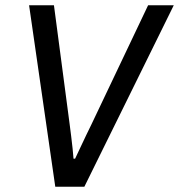

<svg xmlns="http://www.w3.org/2000/svg" viewBox="-20 -706 677 726"><path d="M189 0 90 -686H184L243 -239Q246 -217 249 -192Q252 -167 254.5 -144.5Q257 -122 258 -106H264Q273 -125 284 -148.5Q295 -172 306 -195Q317 -218 325 -234L540 -686H637L299 0Z"/></svg>

Font: Archivo SemiCondensed
Style: Italic
Weight: 400
Width: 4
Italic angle: -10°
Designer: Hector Gatti
Foundry: Omnibus-Type
Version: Version 2.001